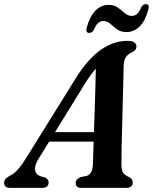

<svg xmlns="http://www.w3.org/2000/svg" viewBox="-54 -908 739 928"><path d="M132 -140Q111.5 -106 115.8 -84.5Q120 -63 142.5 -56L164 -50Q181 -41.5 181 -27Q181 0 149.5 0H-4.5Q-34 0 -34 -24Q-34 -34.5 -27.8 -42.5Q-21.5 -50.5 -4 -60Q14 -67.5 34 -90.8Q54 -114 75 -148.5L314.5 -533.5Q372 -624.5 433.8 -667.5Q495.5 -710.5 561 -710.5Q585.5 -710.5 595.5 -702.8Q605.5 -695 605.5 -683.5Q605.5 -666.5 588 -657Q567.5 -649.5 555.8 -633.5Q544 -617.5 543.5 -586Q543 -559.5 541.8 -510.2Q540.5 -461 539 -401.8Q537.5 -342.5 536 -284.2Q534.5 -226 533.5 -180.2Q532.5 -134.5 533 -113.5Q533 -87.5 540 -74.8Q547 -62 573 -50.5Q587.5 -41.5 587.5 -26.5Q587.5 0 556 0H337.5Q324 0 318 -6.8Q312 -13.5 312 -23.5Q312 -42 335.5 -52L365.5 -58Q393.5 -67.5 395 -112.5Q395.5 -130.5 396.5 -159.2Q397.5 -188 398.5 -223.5H183.5ZM357 -504.5 212 -269.5H400Q402 -321.5 403.8 -377.8Q405.5 -434 407 -485.8Q408.5 -537.5 409 -576.5Q399 -565 386 -547.5Q373 -530 357 -504.5ZM557.5 -753Q530 -753 512 -766.2Q494 -779.5 479 -793Q464 -806.5 446 -806.5Q416.5 -806.5 400.5 -765Q392 -749 377 -749Q358.5 -749 365.5 -775.5Q380 -829 407.5 -856.8Q435 -884.5 470.5 -884.5Q498 -884.5 516.2 -871Q534.5 -857.5 549.5 -844.2Q564.5 -831 583 -831Q612.5 -831 628 -872Q636.5 -888 651.5 -888Q670 -888 663 -861.5Q648.5 -807.5 620.8 -780.2Q593 -753 557.5 -753Z"/></svg>

Font: Fraunces 72pt S050 SemiBold
Style: Italic
Weight: 600
Italic angle: -16°
Version: Version 1.000; ttfautohint (v1.8.3)